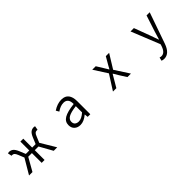

<svg xmlns="http://www.w3.org/2000/svg" viewBox="278 -1881 3444 3444"><g transform="rotate(-45 2000.0 -159.0)"><path d="M686.5 -285.2 857.4 0H768.6L629.9 -248H536.1V0H462.9V-248H370.1L229.5 0H142.6L311.5 -286.1L266.6 -397.5Q248 -443.4 230 -458.5Q211.9 -473.6 187.5 -473.6Q177.7 -473.6 170.9 -471.7L155.3 -547.9Q172.9 -553.7 185.5 -553.7Q230.5 -553.7 263.2 -528.3Q295.9 -502.9 324.2 -438.5L375 -314.5H462.9V-540H536.1V-314.5H624L675.8 -438.5Q703.1 -502.9 735.8 -528.3Q768.6 -553.7 812.5 -553.7Q828.1 -553.7 843.8 -547.9L830.1 -471.7Q823.2 -473.6 810.5 -473.6Q786.1 -473.6 768.6 -458.5Q751 -443.4 733.4 -397.5Z M1437.5 12.7Q1368.2 12.7 1324.2 -27.3Q1280.3 -67.4 1280.3 -138.7Q1280.3 -226.6 1359.9 -273.9Q1439.5 -321.3 1615.2 -340.8Q1617.2 -486.3 1501 -486.3Q1421.9 -486.3 1336.9 -425.8L1303.7 -483.4Q1409.2 -553.7 1513.7 -553.7Q1607.4 -553.7 1651.9 -495.6Q1696.3 -437.5 1696.3 -335V0H1629.9L1623 -66.4H1620.1Q1527.3 12.7 1437.5 12.7ZM1460 -52.7Q1531.2 -52.7 1615.2 -127.9V-286.1Q1475.6 -269.5 1417.5 -235.4Q1359.4 -201.2 1359.4 -143.6Q1359.4 -97.7 1387.2 -75.2Q1415 -52.7 1460 -52.7Z M2271.5 0 2451.2 -282.2 2286.1 -540H2374L2450.2 -417Q2453.1 -411.1 2504.9 -327.1H2508.8Q2516.6 -341.8 2533.2 -372.1Q2549.8 -402.3 2558.6 -417L2629.9 -540H2713.9L2549.8 -274.4L2727.5 0H2638.7L2555.7 -130.9Q2548.8 -143.6 2497.1 -228.5H2492.2Q2453.1 -164.1 2434.6 -130.9L2357.4 0Z M3339.8 236.3Q3306.6 236.3 3278.3 224.6L3294.9 159.2Q3316.4 167 3336.9 167Q3420.9 167 3462.9 44.9L3475.6 2.9L3256.8 -540H3341.8L3457 -231.4Q3461.9 -217.8 3481.4 -162.6Q3501 -107.4 3510.7 -79.1H3516.6Q3557.6 -215.8 3562.5 -231.4L3663.1 -540H3743.2L3537.1 49.8Q3471.7 236.3 3339.8 236.3Z"/></g></svg>

Font: GenEi Gothic M SemiLight
Style: Regular
Weight: 350
Designer: o_tamon (Modified); [Source Han Sans]
Ryoko NISHIZUKA  (kana & ideographs); Paul D. Hunt (Latin, Greek & Cyrillic); Wenl
Version: Version 1.1a;Original Version 1.004